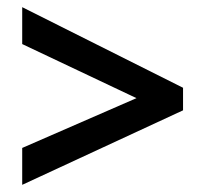

<svg xmlns="http://www.w3.org/2000/svg" viewBox="-20 -628 573 536"><path d="M42 -215V-112L491 -320V-383L42 -608V-505L361 -354Z"/></svg>

Font: Noto Sans Myanmar UI SemiCondensed SemiBold
Style: Regular
Weight: 600
Width: 4
Designer: Monotype Design Team
Foundry: Monotype Imaging Inc.
Version: Version 2.103